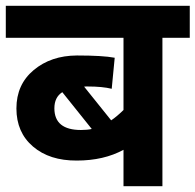

<svg xmlns="http://www.w3.org/2000/svg" viewBox="-20 -642 674 662"><path d="M167.5 -268.6Q167.5 -193.8 259.3 -193.8Q281.2 -193.8 296.4 -197.3L194.8 -324.2Q167.5 -306.6 167.5 -268.6ZM245.1 -450.7Q334.5 -450.7 375.5 -442.9L365.2 -335.9Q332.5 -343.8 283.2 -343.8H276.9Q273.4 -343.8 270 -343.3L363.3 -227.1Q382.3 -239.7 405.8 -262.7V-511.7H0V-622.1H634.3V-511.7H540V0H405.8V-125.5Q337.9 -88.4 244.6 -88.4Q150.9 -87.9 93.8 -136.7Q36.6 -185.5 36.6 -268.1Q36.6 -350.6 96.2 -400.4Q155.8 -450.2 245.1 -450.7Z"/></svg>

Font: NotoSans-Bold
Style: Bold
Weight: 700
Designer: Monotype Design team
Foundry: Monotype Imaging Inc.
Version: Version 1.04